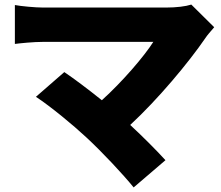

<svg xmlns="http://www.w3.org/2000/svg" viewBox="-20 -747 966 839"><path d="M816 -727C791 -719 751 -714 706 -714H168C134 -714 71 -720 45 -725V-555C67 -558 127 -564 168 -564H650C610 -501 515 -390 425 -309C364 -358 304 -403 261 -432L137 -324C202 -281 298 -202 358 -146C427 -82 518 15 564 72L703 -47C662 -92 605 -149 549 -201C670 -313 803 -472 877 -580C886 -594 900 -609 916 -628Z"/></svg>

Font: GenEiGothic-pro-Heavy
Style: Bold
Weight: 900
Designer: Ryoko NISHIZUKA (kana & ideographs); Paul D. Hunt (Latin, Greek & Cyrillic); Wenlong ZHANG (bopomofo); Sandoll Communica
Foundry: Adobe Systems Incorporated; o_tamon
Version: Version 1.000.140830